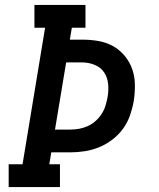

<svg xmlns="http://www.w3.org/2000/svg" viewBox="-20 -755 640 775"><path d="M15 0V-92H71L162 -643H119V-735H325V-643H270L262 -595H312Q345 -595 377 -589.5Q409 -584 436 -569Q463 -554 483 -530Q503 -506 513.5 -476.5Q524 -447 524.5 -414Q525 -381 520 -348Q515 -319 505 -290Q495 -261 477 -236Q459 -211 433.5 -191.5Q408 -172 379.5 -160.5Q351 -149 321.5 -144.5Q292 -140 263 -140H187L179 -92H222V0ZM263 -232Q281 -232 298.5 -235Q316 -238 333 -245.5Q350 -253 364.5 -265.5Q379 -278 389.5 -294Q400 -310 405.5 -327.5Q411 -345 414 -362Q419 -389 416.5 -415.5Q414 -442 400.5 -462.5Q387 -483 362.5 -493Q338 -503 312 -503H247L202 -232Z"/></svg>

Font: Iosevka Etoile SmBdObl
Style: Regular
Weight: 600
Italic angle: -9°
Designer: Belleve Invis
Foundry: Belleve Invis
Version: Version 15.5.2; ttfautohint (v1.8.4)